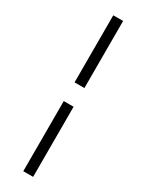

<svg xmlns="http://www.w3.org/2000/svg" viewBox="-286 -882 914 1200"><g transform="rotate(30 171.5 -281.5)"><path d="M136 281V-225H207V281ZM207 -360H136V-844H207Z"/></g></svg>

Font: Noto Serif JP ExtraLight ExtraBold
Style: Regular
Weight: 800
Version: Version 2.003-H1;hotconv 1.1.1;makeotfexe 2.6.0